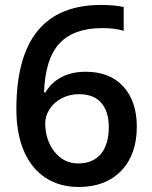

<svg xmlns="http://www.w3.org/2000/svg" viewBox="-20 -743 611 773"><path d="M45.9 -304.2Q45.9 -723.1 387.2 -723.1Q440.9 -723.1 478 -714.8V-619.1Q440.9 -629.9 392.1 -629.9Q277.3 -629.9 219.7 -568.4Q162.1 -506.8 157.2 -371.1H163.1Q186 -410.6 227.5 -432.4Q269 -454.1 325.2 -454.1Q422.4 -454.1 476.6 -394.5Q530.8 -335 530.8 -232.9Q530.8 -120.6 468 -55.4Q405.3 9.8 296.9 9.8Q220.2 9.8 163.6 -27.1Q106.9 -64 76.4 -134.5Q45.9 -205.1 45.9 -304.2ZM294.9 -85Q354 -85 386 -123Q418 -161.1 418 -231.9Q418 -293.5 387.9 -328.6Q357.9 -363.8 297.9 -363.8Q260.7 -363.8 229.5 -347.9Q198.2 -332 180.2 -304.4Q162.1 -276.9 162.1 -248Q162.1 -179.2 199.5 -132.1Q236.8 -85 294.9 -85Z"/></svg>

Font: f2_56222          
Style: Regular
Weight: 600
Foundry: Ascender Corporation
Version: Version 1.10